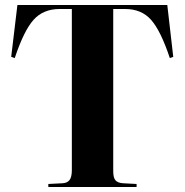

<svg xmlns="http://www.w3.org/2000/svg" viewBox="-20 -750 740 770"><path d="M173.8 0V-12.2L231 -15.1Q250 -16.1 259 -28.1Q268.1 -40 268.1 -67.9V-713.9H219.2Q153.3 -713.9 114.5 -670.4Q75.7 -627 39.1 -517.1L24.9 -522L49.8 -730H650.9L674.8 -522L661.1 -517.1Q624.5 -627 585.9 -670.4Q547.4 -713.9 481.9 -713.9H434.1V-64Q434.1 -37.1 443.1 -26.9Q452.1 -16.6 473.1 -15.1L527.8 -12.2V0Z"/></svg>

Font: Display Regular
Style: Bold
Weight: 700
Designer: Latin by Veronika Burian and Jose Scaglione. Greek by Irene Vlachou. Cyrillic by Vera Evstafieva.
Foundry: TypeTogether
Version: Version 3.002